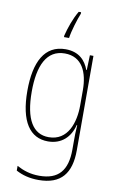

<svg xmlns="http://www.w3.org/2000/svg" viewBox="-107 -821 684 1119"><g transform="rotate(10 235.0 -262.0)"><path d="M279 -756V-765H265C238 -720 218 -662 206 -614V-605H236C241 -646 265 -722 279 -756ZM228 -537C105 -537 50 -432 50 -260C50 -78 112 10 219 10C299 10 350 -40 368 -113H371C368 -72 368 -47 368 -14V32C368 156 317 216 204 216C150 216 109 202 70 181V209C107 229 150 241 204 241C338 241 394 167 394 32V-527H373L370 -439H367C348 -491 309 -537 228 -537ZM228 -512C331 -512 368 -424 368 -319V-229C368 -129 333 -15 219 -15C126 -15 76 -95 76 -260C76 -413 120 -512 228 -512Z"/></g></svg>

Font: Noto Sans Ethiopic Condensed Thin
Style: Regular
Weight: 100
Width: 3
Designer: Monotype Design Team
Foundry: Monotype Imaging Inc.
Version: Version 2.102